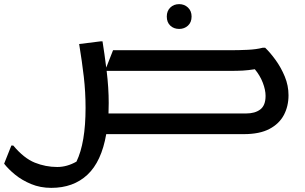

<svg xmlns="http://www.w3.org/2000/svg" viewBox="-57 -649 1474 929"><path d="M810 -509Q784 -509 767 -525Q750 -541 750 -569Q750 -596 767 -612.5Q784 -629 810 -629Q835 -629 852.5 -612.5Q870 -596 870 -569Q870 -541 852.5 -525Q835 -509 810 -509ZM7 55Q59 117 111.5 138Q164 159 220 159Q267 159 313 133Q357 42 357 -127Q357 -204 348.5 -277.5Q340 -351 326 -436L430 -449H439Q444 -418 448.5 -386Q453 -354 457 -322L490 -406H1058Q1099 -406 1141.5 -408Q1184 -410 1214 -418H1226Q1251 -394 1277 -358Q1303 -322 1321 -278.5Q1339 -235 1339 -188Q1339 -135 1316.5 -92.5Q1294 -50 1246.5 -25Q1199 0 1123 0H457Q434 133 366 196.5Q298 260 191 260Q138 260 93.5 241.5Q49 223 16 196Q-17 169 -37 143L-2 55ZM469 -151Q469 -125 468 -100H1134Q1177 -100 1202.5 -119.5Q1228 -139 1228 -185Q1228 -214 1214.5 -249Q1201 -284 1176 -314Q1144 -309 1118.5 -307.5Q1093 -306 1051 -306H459Q464 -265 466.5 -226Q469 -187 469 -151Z"/></svg>

Font: Kufam Medium
Style: Regular
Weight: 500
Designer: Wael Morcos, Artur Schmal
Foundry: Original Type
Version: Version 1.300; ttfautohint (v1.8.3)